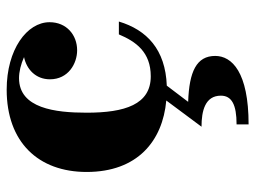

<svg xmlns="http://www.w3.org/2000/svg" viewBox="-114 -396 764 575"><g transform="rotate(-90 267.5 -108.0)"><path d="M269 172C269 204.5 242 219 183 219V255C339.5 255 388 205 388 155C388 99 341 77 250.5 74L299 10C407.5 6 466 -50 491 -133.5H452.5C431 -82.5 399.5 -38 327 -38C242.5 -38 218 -115.5 218 -230C218 -324 231 -432.5 321.5 -432.5C340.5 -432.5 363.5 -427 384.5 -417.5C348 -410 318 -382.5 318 -340C318 -285 365 -258.5 405 -258.5C450.5 -258.5 489 -290 489 -341C489 -409 407 -469.5 287 -469.5C130 -469.5 40.5 -375 40.5 -230C40.5 -78 133 -2.5 254.5 8.5L176 114C223 114 269 124.5 269 172Z"/></g></svg>

Font: Bodoni* 06
Style: Bold
Weight: 700
Version: Version 2.2